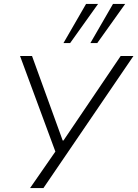

<svg xmlns="http://www.w3.org/2000/svg" viewBox="-20 -777 702 977"><path d="M133 180 271 -19 275 30 82 -492H143L299 -62H303L594 -492H659L201 180ZM440 -558 555 -757H617L475 -558ZM303 -558 418 -757H479L337 -558Z"/></svg>

Font: Nunito Sans 7pt Expanded ExtraLight
Style: Italic
Weight: 250
Width: 7
Italic angle: -9°
Designer: Vernon Adams
Foundry: Vernon Adams
Version: Version 3.101;gftools[0.9.27]